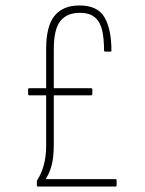

<svg xmlns="http://www.w3.org/2000/svg" viewBox="-20 -683 531 703"><path d="M119 0Q115 0 115 -4V-18Q115 -21 116 -23Q149 -74 149 -150V-334H87Q83 -334 83 -339V-356Q83 -360 87 -360H149V-503Q149 -588 180 -625.5Q211 -663 271 -663Q338 -663 363 -619Q388 -575 388 -498Q388 -494 384 -494H366Q361 -494 361 -498Q361 -539 354.5 -570Q348 -601 328.5 -618.5Q309 -636 272 -636Q225 -636 201 -606Q177 -576 177 -503V-360H313Q318 -360 318 -356V-339Q318 -334 313 -334H177V-156Q177 -107 169 -77.5Q161 -48 147 -27H403Q407 -27 407 -23V-4Q407 0 403 0Z"/></svg>

Font: Sofia Sans Cond ExtraLight
Style: Regular
Weight: 200
Width: 3
Designer: Botio Nikoltchev, Ani Petrova
Foundry: lettersoup
Version: Version 4.100; ttfautohint (v1.8.3)